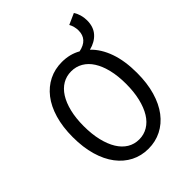

<svg xmlns="http://www.w3.org/2000/svg" viewBox="-232 -933 1064 1064"><g transform="rotate(-45 300.0 -400.5)"><path d="M300 12Q244 12 198 -11.5Q152 -35 118.5 -79Q85 -123 66.5 -186.5Q48 -250 48 -331Q48 -410 66.5 -473Q85 -536 118.5 -579Q152 -622 198 -645Q244 -668 300 -668Q362 -668 411 -640Q489 -656 489 -726Q489 -741 485 -756.5Q481 -772 474 -784L539 -813Q550 -796 556 -775.5Q562 -755 562 -732Q562 -681 534 -649.5Q506 -618 458 -606Q503 -563 527.5 -494Q552 -425 552 -331Q552 -250 533.5 -186.5Q515 -123 481.5 -79Q448 -35 401.5 -11.5Q355 12 300 12ZM300 -61Q337 -61 368 -79.5Q399 -98 420.5 -133Q442 -168 454 -218Q466 -268 466 -331Q466 -393 454 -442Q442 -491 420.5 -525Q399 -559 368 -577Q337 -595 300 -595Q262 -595 231.5 -577Q201 -559 179.5 -525Q158 -491 146 -442Q134 -393 134 -331Q134 -268 146 -218Q158 -168 179.5 -133Q201 -98 231.5 -79.5Q262 -61 300 -61Z"/></g></svg>

Font: Source Code Pro
Style: Regular
Weight: 400
Monospace: yes
Designer: Paul D. Hunt, Teo Tuominen
Foundry: Adobe Systems Incorporated
Version: Version 2.030;PS 1.000;hotconv 16.6.51;makeotf.lib2.5.65220